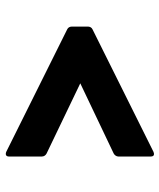

<svg xmlns="http://www.w3.org/2000/svg" viewBox="38 -654 573 690"><g transform="rotate(90 325.0 -309.5)"><path d="M543 -55V-173C543 -181 538 -187 532 -190L280 -311L532 -431C538 -434 543 -441 543 -448V-564C543 -572 540 -576 534 -576C532 -576 529 -575 526 -574L86 -355C79 -352 76 -345 76 -338V-281C76 -274 79 -267 86 -264L526 -45C536 -41 543 -44 543 -55Z"/></g></svg>

Font: LINE Seed JP App_OTF Bold
Style: Regular
Weight: 700
Designer: LINE & Fontrix & Fontworks
Version: Version 1.009